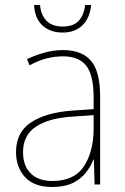

<svg xmlns="http://www.w3.org/2000/svg" viewBox="-20 -788 498 767"><path d="M232 -588Q307 -588 343.5 -545Q380 -502 380 -404V-51H358L355 -150H353Q342 -122 322 -97Q302 -72 269.5 -56.5Q237 -41 189 -41Q116 -41 80 -80.5Q44 -120 44 -180Q44 -259 103 -298.5Q162 -338 266 -346L354 -352V-398Q354 -488 324.5 -525.5Q295 -563 232 -563Q200 -563 167.5 -555Q135 -547 98 -527L88 -552Q122 -568 158.5 -578Q195 -588 232 -588ZM267 -322Q175 -316 123.5 -282Q72 -248 72 -180Q72 -126 102.5 -95.5Q133 -65 189 -65Q276 -65 314.5 -122.5Q353 -180 354 -271V-328ZM344 -768Q339 -716 309.5 -687Q280 -658 230 -658Q181 -658 150 -686Q119 -714 116 -768H140Q143 -729 165.5 -705.5Q188 -682 230 -682Q274 -682 295 -705.5Q316 -729 320 -768Z"/></svg>

Font: Noto Sans Tamil UI SemiCondensed Thin
Style: Regular
Weight: 100
Width: 4
Designer: Jelle Bosma - Monotype Design Team
Foundry: Monotype Imaging Inc.
Version: Version 2.004; ttfautohint (v1.8.4.7-5d5b)